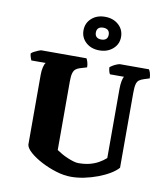

<svg xmlns="http://www.w3.org/2000/svg" viewBox="-101 -1048 985 1132"><g transform="rotate(10 391.5 -482.0)"><path d="M401 0Q358 0 311 -14.5Q264 -29 222 -51Q180 -73 152 -97.5Q124 -122 121 -143V-561Q121 -587 126 -607.5Q131 -628 138 -635H52Q50 -640 46 -651Q42 -662 41 -675Q46 -681 58.5 -687.5Q71 -694 83.5 -699Q96 -704 101 -704H370Q374 -698 378.5 -683.5Q383 -669 383 -652L340 -639Q327 -635 317 -627Q307 -619 302 -602Q297 -585 297 -553V-142Q310 -133 327.5 -123Q345 -113 364 -105Q383 -97 400 -92Q417 -87 429 -87Q467 -87 496.5 -94.5Q526 -102 550 -115.5Q574 -129 593 -146V-560Q593 -586 597 -607Q601 -628 607 -635H523Q519 -640 516 -651Q513 -662 512 -675Q518 -681 530 -688Q542 -695 554 -699.5Q566 -704 572 -704H744Q749 -697 753 -684.5Q757 -672 758 -652L726 -642Q707 -636 696.5 -628Q686 -620 681.5 -602.5Q677 -585 677 -550V-103Q660 -83 629 -64.5Q598 -46 559.5 -31.5Q521 -17 480 -8.5Q439 0 401 0ZM436 -763Q387 -763 355.5 -791.5Q324 -820 324 -863Q324 -907 355.5 -935.5Q387 -964 436 -964Q485 -964 517 -935.5Q549 -907 549 -863Q549 -820 517 -791.5Q485 -763 436 -763ZM436 -828Q455 -828 465 -837Q475 -846 475 -863Q475 -881 465 -890Q455 -899 436 -899Q418 -899 408 -890Q398 -881 398 -863Q398 -846 408 -837Q418 -828 436 -828Z"/></g></svg>

Font: Texturina 12pt Black
Style: Regular
Weight: 900
Designer: Guillermo Torres Carreño
Foundry: Omnibus-Type
Version: Version 1.002